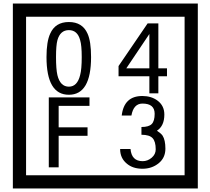

<svg xmlns="http://www.w3.org/2000/svg" viewBox="-20 -980 1195 1090"><path d="M1103 90H53V-960H1103ZM1028 15V-885H128V15ZM497 -656Q497 -442 371 -442Q244 -442 244 -656Q244 -744 265 -789Q294 -855 371 -855Q448 -855 477 -789Q497 -745 497 -656ZM444 -656Q444 -723 435 -752Q420 -809 371 -809Q322 -809 306 -752Q298 -723 298 -656Q298 -587 306 -553Q322 -488 371 -488Q419 -488 435 -554Q444 -587 444 -656ZM928 -547H879V-450H828V-547H653V-605L818 -847H879V-592H928ZM828 -592V-787L697 -592ZM488 -379H313V-257H477V-209H313V-30H257V-427H488ZM919 -136Q919 -84 880.5 -53Q842 -22 789 -22Q734 -22 700 -51Q662 -82 662 -134H721Q727 -65 790 -65Q818 -65 841 -84.5Q864 -104 864 -132Q864 -177 846 -196Q828 -215 783 -215V-259Q825 -259 841.5 -276Q858 -293 858 -334Q858 -392 789 -392Q738 -392 726 -324H671Q684 -435 788 -435Q839 -435 874 -409Q913 -380 913 -330Q913 -265 871 -238Q895 -222 903 -210Q919 -185 919 -136Z"/></svg>

Font: Unicode BMP Fallback SIL
Style: Regular
Weight: 400
Foundry: NRSI, SIL International
Version: Version 5.1 Based on Unicode 5.1